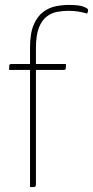

<svg xmlns="http://www.w3.org/2000/svg" viewBox="-20 -760 378 780"><path d="M102 0V-476H17Q17 -487 17.5 -492Q18 -497 20 -498.5Q22 -500 27 -500H102V-567Q102 -625 117 -659.5Q132 -694 155.5 -711.5Q179 -729 206.5 -734.5Q234 -740 259 -740Q303 -740 320.5 -732.5Q338 -725 338 -720Q338 -716 337 -712.5Q336 -709 334 -705Q316 -710 298.5 -713Q281 -716 257 -716Q236 -716 213 -712Q190 -708 170 -693Q150 -678 138 -647.5Q126 -617 126 -563V-500H248Q248 -489 247.5 -484Q247 -479 245 -477.5Q243 -476 238 -476H126V-10Q126 -5 123.5 -2.5Q121 0 116 0Z"/></svg>

Font: Yanone Kaffeesatz ExtraLight ExtraLight
Style: Regular
Weight: 250
Version: Version 2.003